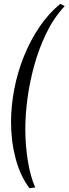

<svg xmlns="http://www.w3.org/2000/svg" viewBox="-20 -748 360 1009"><path d="M135 241Q86 176 62 85Q38 -6 38 -106Q38 -191 55 -279.5Q72 -368 105.5 -451.5Q139 -535 187 -606Q235 -677 297 -728L320 -716Q263 -655 223.5 -573.5Q184 -492 159.5 -402.5Q135 -313 124 -227.5Q113 -142 113 -73Q113 16 126.5 98.5Q140 181 165 237Z"/></svg>

Font: Mate
Style: Italic
Weight: 400
Italic angle: -10.8°
Designer: Eduardo Rodriguez Tunni
Foundry: Eduardo Rodriguez Tunni
Version: Version 1.003; ttfautohint (v1.8.4.7-5d5b);gftools[0.9.24]